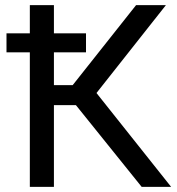

<svg xmlns="http://www.w3.org/2000/svg" viewBox="-20 -731 692 751"><path d="M534.2 0 276.9 -319.8H190.9V0H96.7V-526.4H5.4V-600.6H96.7V-710.9H190.9V-600.6H316.4V-526.4H190.9V-397.9H264.2L512.2 -710.9H628.9L357.4 -367.2L649.4 0Z"/></svg>

Font: LXGW WenKai Screen R
Style: Regular
Weight: 400
Designer: Fontworks Inc.
Version: Version 1.235;May 31, 2022